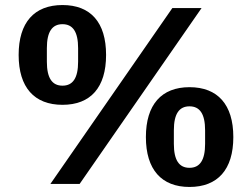

<svg xmlns="http://www.w3.org/2000/svg" viewBox="-20 -730 1000 762"><path d="M296 0 780 -698H664L180 0ZM228 -314C340 -314 401 -383 401 -512C401 -641 340 -710 228 -710C116 -710 54 -641 54 -512C54 -383 116 -314 228 -314ZM228 -390C187 -390 166 -420 166 -485V-539C166 -604 187 -634 228 -634C269 -634 290 -604 290 -539V-485C290 -420 269 -390 228 -390ZM732 12C844 12 906 -57 906 -186C906 -315 844 -384 732 -384C621 -384 559 -315 559 -186C559 -57 621 12 732 12ZM732 -64C691 -64 670 -94 670 -159V-213C670 -278 691 -308 732 -308C773 -308 794 -278 794 -213V-159C794 -94 773 -64 732 -64Z"/></svg>

Font: IBM Plex Thai SemiBold
Style: Regular
Weight: 600
Designer: Mike Abbink, Paul van der Laan, Pieter van Rosmalen, Ben Mitchell, Mark Frömberg
Foundry: Bold Monday
Version: Version 1.0